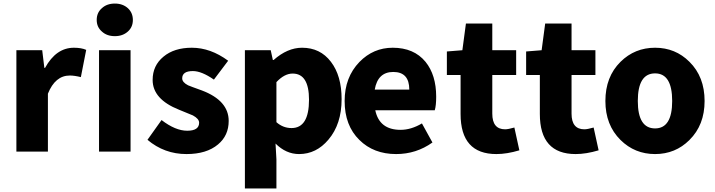

<svg xmlns="http://www.w3.org/2000/svg" viewBox="-20 -851 4016 1078"><path d="M72 -569H217L229 -470H233Q295 -583 395 -583Q437 -583 464 -571L434 -418Q398 -427 372 -427Q290 -427 249 -325V0H72Z M536 -569H713V0H536ZM552 -674Q523 -699 523 -739Q523 -780 552 -805Q580 -831 625 -831Q669 -831 698 -805Q726 -779 726 -739Q726 -699 698 -674Q669 -648 625 -648Q580 -648 552 -674Z M808 -66 887 -177Q965 -117 1031 -117Q1098 -117 1098 -162Q1098 -184 1063 -203Q1053 -208 985 -235Q837 -294 837 -402Q837 -483 898 -533Q958 -583 1057 -583Q1162 -583 1261 -510L1181 -404Q1112 -452 1063 -452Q1003 -452 1003 -411Q1003 -389 1036 -372Q1047 -367 1114 -343Q1264 -286 1264 -172Q1264 -90 1204 -40Q1140 14 1027 14Q903 14 808 -66Z M1355 -569H1500L1512 -514H1516Q1594 -583 1676 -583Q1778 -583 1838 -504Q1898 -426 1898 -294Q1898 -154 1824 -67Q1756 14 1659 14Q1586 14 1527 -45L1532 44V207H1355ZM1715 -291Q1715 -438 1623 -438Q1577 -438 1532 -390V-165Q1569 -132 1617 -132Q1715 -132 1715 -291Z M1998 -65Q1915 -146 1915 -284Q1915 -417 1998 -503Q2076 -583 2185 -583Q2304 -583 2369 -504Q2429 -430 2429 -308Q2429 -258 2421 -232H2087Q2110 -122 2229 -122Q2288 -122 2349 -158L2408 -51Q2317 14 2204 14Q2078 14 1998 -65ZM2278 -348Q2278 -447 2188 -447Q2101 -447 2084 -348Z M2566 -211V-430H2489V-562L2576 -569L2596 -719H2744V-569H2878V-430H2744V-213Q2744 -125 2816 -125Q2833 -125 2868 -135L2896 -7Q2826 14 2767 14Q2566 14 2566 -211Z M3011 -211V-430H2934V-562L3021 -569L3041 -719H3189V-569H3323V-430H3189V-213Q3189 -125 3261 -125Q3278 -125 3313 -135L3341 -7Q3271 14 3212 14Q3011 14 3011 -211Z M3464 -65Q3379 -149 3379 -284Q3379 -420 3464 -504Q3544 -583 3658 -583Q3772 -583 3851 -504Q3936 -420 3936 -284Q3936 -149 3851 -65Q3772 14 3658 14Q3544 14 3464 -65ZM3754 -284Q3754 -439 3658 -439Q3561 -439 3561 -284Q3561 -130 3658 -130Q3754 -130 3754 -284Z"/></svg>

Font: KaiGen Gothic SC Heavy
Style: Bold
Weight: 900
Designer: Ryoko NISHIZUKA Ë•øÂ°öÊ∂ºÂ≠ê (kana & ideographs); Paul D. Hunt (Latin, Greek & Cyrillic); Wenlong ZHANG Âº†ÊñáÈæô (bopom
Version: Version 1.001 October 10, 2014